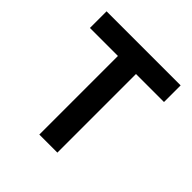

<svg xmlns="http://www.w3.org/2000/svg" viewBox="-177 -812 955 955"><g transform="rotate(45 300.0 -335.0)"><path d="M561 -670H40V-553H237V0H364V-553H561Z"/></g></svg>

Font: LT Wave Mono Bold
Style: Regular
Weight: 700
Designer: Daniel Lyons
Version: Version 2.5 (Glyphs App)